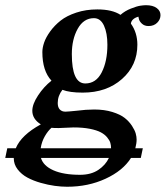

<svg xmlns="http://www.w3.org/2000/svg" viewBox="-49 -480 637 738"><path d="M363.8 -308.1Q363.8 -353 350.6 -381.6Q337.4 -410.2 312 -410.2Q272.5 -410.2 249.8 -369.6Q227.1 -329.1 227.1 -272Q227.1 -159.2 278.8 -159.2Q320.3 -159.2 342 -201.9Q363.8 -244.6 363.8 -308.1ZM176.8 12.2Q156.7 12.2 148.9 11.2Q135.3 22.9 123.3 43.7Q111.3 64.5 107.4 89.8H377.9Q377.9 78.6 375 68.8Q372.1 59.1 362.8 47.9Q353.5 36.6 338.4 28.6Q323.2 20.5 296.4 15.1Q269.5 9.8 233.9 9.8Q224.1 9.8 204.8 11Q185.5 12.2 176.8 12.2ZM479 -308.1Q479 -228.5 419.9 -176.3Q360.8 -124 269 -124Q218.3 -124 190.9 -134.8Q172.9 -111.8 172.9 -84Q172.9 -67.4 180.9 -59.1Q189 -50.8 202.1 -50.8Q210.9 -50.8 244.1 -54.2Q282.2 -59.1 313 -59.1Q352.1 -59.1 382.8 -49.6Q413.6 -40 430.4 -26.6Q447.3 -13.2 458.3 3.7Q469.2 20.5 472.7 33.2Q476.1 45.9 476.1 56.2Q476.1 71.3 471.2 89.8H500L492.2 127H454.6Q423.3 176.3 356.7 207Q290 237.8 209 237.8Q187 237.8 161.6 234.4Q136.2 231 107.7 222.9Q79.1 214.8 56.4 202.6Q33.7 190.4 18.8 171.1Q3.9 151.9 3.9 127.9V127H-28.8L-21 89.8H11.7Q32.7 39.1 107.9 -2Q75.2 -22.5 75.2 -54.2Q75.2 -79.6 97.2 -113Q119.1 -146.5 148.9 -169.9Q113.8 -207.5 113.8 -279.8Q113.8 -296.4 120.6 -316.4Q127.4 -336.4 144 -359.4Q160.6 -382.3 184.1 -400.9Q207.5 -419.4 244.4 -431.6Q281.2 -443.8 325.2 -443.8Q382.3 -443.8 414.1 -422.9Q431.2 -438 454.1 -447Q477.1 -456.1 490 -458Q502.9 -460 512.2 -460Q538.6 -460 553.2 -449.2Q567.9 -438.5 567.9 -421.9Q567.9 -405.3 555.2 -392.6Q542.5 -379.9 522 -379.9Q506.3 -379.9 496.6 -388.9Q486.8 -397.9 484.9 -407.2L482.9 -416Q456.5 -408.2 454.1 -389.2Q479 -354.5 479 -308.1ZM369.6 127H108.4Q117.2 157.2 156.2 174.6Q195.3 191.9 258.8 191.9Q300.8 191.9 328.9 173.1Q356.9 154.3 369.6 127Z"/></svg>

Font: Linux Libertine G
Style: Bold Italic
Weight: 700
Italic angle: -11.5°
Designer: Philipp H. Poll
Foundry: Philipp H. Poll
Version: Version 4.1.0